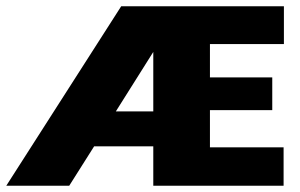

<svg xmlns="http://www.w3.org/2000/svg" viewBox="-20 -590 952 610"><path d="M882 -450V-570H558H365L0 0H200L279 -125H467V0H881V-122H647V-240H845V-344H647V-450ZM348 -236 467 -425V-236Z"/></svg>

Font: FilmFarsi Display
Style: Regular
Weight: 400
Designer: Borna Izadpanah
Foundry: Borna Izadpanah
Version: Version 1.000;PS 001.000;hotconv 1.0.88;makeotf.lib2.5.64775